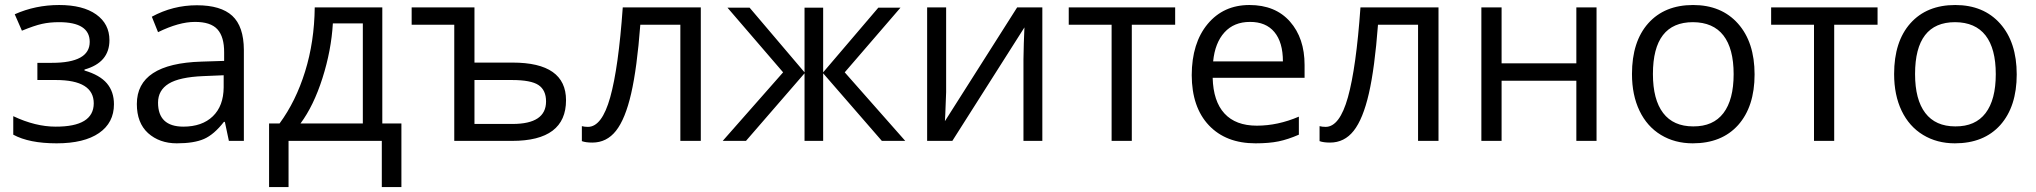

<svg xmlns="http://www.w3.org/2000/svg" viewBox="-20 -565 8164 770"><path d="M188 -313Q339.8 -313 339.8 -397Q339.8 -476.1 216.8 -476.1Q179.2 -476.1 148.4 -469.2Q117.7 -462.4 67.9 -441.9L39.1 -507.8Q122.1 -544.9 217.3 -544.9Q312.5 -544.9 365.7 -507.1Q418.9 -469.2 418.9 -403.8Q418.9 -314 318.8 -286.1V-282.2Q380.4 -264.2 408.7 -230.7Q437 -197.3 437 -147Q437 -72.8 377.2 -31.5Q317.4 9.8 207 9.8Q96.7 9.8 33.2 -24.9V-99.1Q122.1 -57.1 203.1 -57.1Q355.5 -56.6 356 -150.4Q356 -244.1 204.1 -244.1H129.9V-313Z M714.8 -57.1Q790.5 -57.1 833.5 -98.6Q876.5 -140.1 877 -214.8V-263.2L795.9 -259.8Q699.7 -255.9 656.7 -229.5Q613.8 -203.1 613.8 -153.3Q613.8 -57.6 714.8 -57.1ZM958 -365.2V0H897.9L881.8 -76.2H877.9Q838.4 -25.4 798.3 -7.8Q758.3 9.8 689 9.8Q619.6 9.8 573.7 -31.2Q528.8 -72.3 528.8 -147.9Q528.8 -310.1 788.1 -317.9L878.9 -320.8V-354Q879.4 -417 852.1 -447.3Q824.7 -477.5 761.2 -477.1Q697.8 -477.1 613.8 -436L588.9 -498Q673.3 -543.9 769.5 -543.9Q865.7 -543.9 911.6 -501.5Q957.5 -459 958 -365.2Z M1435.1 -69.8V-471.2H1314.9Q1308.6 -362.8 1273.2 -251.7Q1237.8 -140.6 1185.1 -69.8ZM1589.8 185.1H1511.2V0H1137.2V185.1H1059.1V-69.8H1101.1Q1166.5 -158.7 1203.6 -278.3Q1240.7 -397.9 1242.2 -535.2H1513.2V-69.8H1589.8Z M2169.9 -158.2Q2169.9 -203.6 2139.6 -223.9Q2109.4 -244.1 2032.7 -244.1H1882.8V-67.9H2035.6Q2169.9 -67.9 2169.9 -158.2ZM2250 -163.1Q2250 0 2033.7 0H1801.8V-465.8H1630.9V-535.2H1882.8V-314H2035.6Q2250 -314 2250 -163.1Z M2790.5 0H2708.5V-465.8H2547.9Q2534.7 -292 2511.2 -189.9Q2487.8 -87.9 2450.4 -40.5Q2413.1 6.8 2355.5 6.8Q2329.1 6.8 2313.5 1V-59.1Q2324.2 -56.2 2337.9 -56.2Q2394 -56.2 2427.2 -174.8Q2460.4 -293.5 2477.5 -535.2H2790.5Z M3206.5 -534.2H3281.2V-274.9L3502.4 -534.2H3591.3L3367.7 -274.9L3610.4 0H3516.6L3281.2 -271V0H3206.5V-271L2971.7 0H2878.4L3120.6 -274.9L2897.5 -534.2H2986.3L3206.5 -274.9Z M3774.4 -535.2V-195.8L3771 -106.9L3769.5 -79.1L4059.1 -535.2H4160.2V0H4084.5V-327.1L4085.9 -391.6L4088.4 -455.1L3799.3 0H3698.2V-535.2Z M4692.9 -465.8H4519V0H4438V-465.8H4266.1V-535.2H4692.9Z M4992.7 -477.1Q4928.7 -477.1 4890.6 -435.1Q4852.5 -393.1 4845.2 -318.8H5125Q5125 -395.5 5090.8 -436.5Q5056.6 -477.5 4992.7 -477.1ZM5015.1 9.8Q4896.5 9.8 4828.1 -62.5Q4759.8 -134.8 4759.3 -263.7Q4759.8 -392.6 4823.2 -468.8Q4886.7 -544.9 4990.7 -544.9Q5094.7 -544.9 5153.3 -478.5Q5211.9 -412.1 5211.9 -304.2V-252.9H4843.3Q4845.7 -158.7 4890.6 -109.9Q4935.5 -61 5020.5 -61Q5104.5 -61 5189 -97.2V-24.9Q5145.5 -5.9 5107.4 2Q5069.3 9.8 5015.1 9.8Z M5749 0H5667V-465.8H5506.3Q5493.2 -292 5469.7 -189.9Q5446.3 -87.9 5408.9 -40.5Q5371.6 6.8 5314 6.8Q5287.6 6.8 5272 1V-59.1Q5282.7 -56.2 5296.4 -56.2Q5352.5 -56.2 5385.7 -174.8Q5418.9 -293.5 5436 -535.2H5749Z M6002 -535.2V-311H6301.8V-535.2H6382.8V0H6301.8V-241.2H6002V0H5920.9V-535.2Z M6769.5 -476.1Q6608.9 -476.1 6608.9 -268.1Q6608.9 -165.5 6649.9 -111.8Q6690.9 -58.1 6770.5 -58.1Q6850.6 -57.6 6891.6 -111.3Q6932.6 -165 6932.6 -267.6Q6932.6 -370.1 6891.6 -422.9Q6850.6 -475.6 6769.5 -476.1ZM6950.7 -63.5Q6884.8 9.8 6768.6 9.8Q6696.8 9.8 6641.1 -23.9Q6585.4 -57.6 6555.2 -120.6Q6524.9 -183.6 6524.9 -268.1Q6524.9 -398.4 6590.3 -471.7Q6655.8 -544.9 6770 -544.9Q6883.8 -544.9 6950.2 -470.2Q7016.6 -395.5 7016.6 -266.6Q7016.6 -137.7 6950.7 -63.5Z M7509.8 -465.8H7335.9V0H7254.9V-465.8H7083V-535.2H7509.8Z M7820.8 -476.1Q7660.2 -476.1 7660.2 -268.1Q7660.2 -165.5 7701.2 -111.8Q7742.2 -58.1 7821.8 -58.1Q7901.9 -57.6 7942.9 -111.3Q7983.9 -165 7983.9 -267.6Q7983.9 -370.1 7942.9 -422.9Q7901.9 -475.6 7820.8 -476.1ZM8002 -63.5Q7936 9.8 7819.8 9.8Q7748 9.8 7692.4 -23.9Q7636.7 -57.6 7606.4 -120.6Q7576.2 -183.6 7576.2 -268.1Q7576.2 -398.4 7641.6 -471.7Q7707 -544.9 7821.3 -544.9Q7935.1 -544.9 8001.5 -470.2Q8067.9 -395.5 8067.9 -266.6Q8067.9 -137.7 8002 -63.5Z"/></svg>

Font: OpenSans-Regular
Style: Regular
Weight: 400
Foundry: Ascender Corporation
Version: Version 1.10